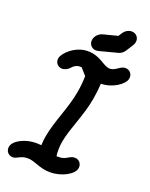

<svg xmlns="http://www.w3.org/2000/svg" viewBox="-157 -848 725 928"><g transform="rotate(20 205.5 -383.5)"><path d="M392.6 -728.9C396.3 -750.2 381.9 -771.1 356.8 -771.1C340.8 -771.1 324.3 -761.9 314.3 -746.1L303 -728.8L228.8 -709.7C208.9 -704.4 193.2 -687.1 189.9 -668.4C185.7 -644.4 203.3 -625.5 225.3 -625.5C229 -625.5 232.9 -626 236.9 -627L331.2 -651.6C344.6 -655.2 355.1 -663.4 362.7 -675.2L385.3 -710.7C389.1 -716.6 391.5 -722.8 392.6 -728.9ZM-11 -44.5C-15 -21.8 0.8 -2.7 23.5 -2.7C45.2 -2.7 57.2 -23.1 94 -23.1C132.8 -23.1 160.3 3.8 218.5 3.8C273.1 3.8 335 -26.8 341.2 -61.8C345.2 -84.5 329.5 -103.6 306.7 -103.6C279.6 -103.6 271 -79.9 232.5 -79.9C231.3 -79.9 230.1 -79.9 228.9 -80H220.7C218.3 -97.6 217.3 -125.4 222.4 -154.2C235.4 -228.1 276.8 -308.1 293.1 -400.5C297.9 -428 301 -455.5 302.7 -482.7C359 -482.7 417.4 -520.1 423.2 -552.7C427.2 -575.5 411.5 -594.5 388.7 -594.5C367 -594.5 354.4 -576 332.3 -568.2C327.2 -566.4 322.4 -565.6 317.8 -565.6C283.3 -565.6 257.7 -609.1 190.4 -609.1C125.8 -609.1 72 -556 67 -528.2C63 -505.5 78.8 -486.4 101.5 -486.4C114.2 -486.4 132.2 -495.5 140.5 -506.4C144.8 -512.2 159.5 -525.8 178.7 -525.8C180.4 -525.8 182.1 -525.7 183.8 -525.5C185.7 -525.5 187.5 -525.5 190 -524.5C190.6 -522.7 191.2 -520.9 192.9 -520L218.7 -490.9C218.2 -462.9 215.3 -434 210.2 -405.2C194.6 -316.5 153.7 -237.4 138.6 -151.9C136.1 -137.8 134.5 -123.5 134.1 -109.1L133.3 -104.5C129.8 -105.5 127.1 -105.5 123.4 -105.5C118.1 -106 112.7 -106.3 107.3 -106.3C51.1 -106.3 -5.1 -77.9 -11 -44.5Z"/></g></svg>

Font: TudorRose
Style: Oblique
Weight: 500
Italic angle: 10°
Version: Version 001.000